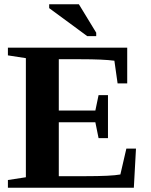

<svg xmlns="http://www.w3.org/2000/svg" viewBox="-20 -878 706 898"><path d="M17 -36 101 -49V-606L17 -619V-655H575V-488H530L515 -594Q463 -601 356 -601H255V-361H426L441 -433H485V-232H441L426 -306H255V-54H378Q501 -54 543 -62L571 -183H616L606 0H17ZM388 -709 210 -840V-858H349L430 -725V-709Z"/></svg>

Font: Libra Serif Modern
Style: Bold
Weight: 700
Designer: Stefan Peev, Context Ltd
Foundry: Ascender Corporation
Version: Version 1.000